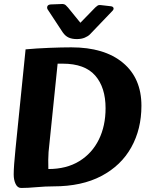

<svg xmlns="http://www.w3.org/2000/svg" viewBox="-20 -925 738 953"><path d="M85 8Q67 8 57.5 -12Q48 -32 48 -59Q48 -98 57 -186L107 -680Q161 -685 224.5 -687.5Q288 -690 334 -690Q498 -690 590 -613.5Q682 -537 682 -400Q682 -284 631.5 -193.5Q581 -103 483.5 -51.5Q386 0 246 0Q206 0 161.5 4Q117 8 85 8ZM220 -86Q310 -86 373.5 -125Q437 -164 470.5 -232Q504 -300 504 -388Q504 -491 452.5 -550Q401 -609 291 -609H266L221 -170Q220 -153 219.5 -131Q219 -109 220 -86ZM539 -872Q546 -880 543 -886.5Q540 -893 530 -894L478 -900Q470 -901 464 -897Q458 -893 453 -888L379 -812L318 -887Q314 -892 306.5 -899Q299 -906 285 -905L232 -903Q219 -902 215.5 -894.5Q212 -887 216 -879L291 -765Q304 -746 321 -738.5Q338 -731 361 -731Q384 -731 400.5 -738Q417 -745 426 -754Z"/></svg>

Font: Alkatra
Style: Bold
Weight: 700
Designer: Suman Bhandary
Version: Version 1.100;gftools[0.9.22]